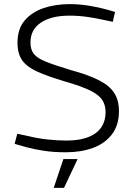

<svg xmlns="http://www.w3.org/2000/svg" viewBox="-20 -730 651 933"><path d="M300 10Q240 10 192 2.5Q144 -5 111 -14L51 -31L64 -80L125 -67Q165 -57 213.5 -52Q262 -47 301 -47Q395 -47 444 -82.5Q493 -118 493 -186Q493 -219 477 -244Q461 -269 418.5 -290Q376 -311 296 -334Q212 -359 161 -382Q110 -405 87.5 -437.5Q65 -470 65 -522Q65 -589 99.5 -630Q134 -671 191.5 -690.5Q249 -710 319 -710Q364 -710 411.5 -702.5Q459 -695 505 -682L539 -672L528 -624L490 -632Q446 -642 403 -648Q360 -654 318 -654Q229 -654 178.5 -620Q128 -586 128 -523Q128 -489 144.5 -468Q161 -447 203.5 -430Q246 -413 326 -389Q410 -366 461 -340Q512 -314 535 -278.5Q558 -243 558 -190Q558 -121 523.5 -76.5Q489 -32 431 -11Q373 10 300 10ZM241 183 288 43H357L291 183Z"/></svg>

Font: REM ExtraLight
Style: Regular
Weight: 250
Designer: Octavio Pardo
Foundry: Ashler Design
Version: Version 1.005;gftools[0.9.28]